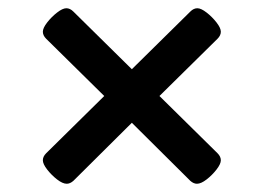

<svg xmlns="http://www.w3.org/2000/svg" viewBox="-20 -473 640 466"><path d="M142 -27Q132 -27 118.5 -37.5Q105 -48 94.5 -61.5Q84 -75 84 -84Q84 -93 92 -101L233 -240L92 -379Q84 -387 84 -396Q84 -405 94.5 -418.5Q105 -432 118.5 -442.5Q132 -453 141 -453Q150 -453 158 -445L300 -305L442 -445Q450 -453 459 -453Q468 -453 481.5 -442.5Q495 -432 505.5 -418.5Q516 -405 516 -396Q516 -387 508 -379L367 -240L508 -101Q516 -93 516 -84Q516 -75 505.5 -61.5Q495 -48 481.5 -37.5Q468 -27 458 -27Q450 -27 442 -34L300 -175L158 -34Q150 -27 142 -27Z"/></svg>

Font: Asap Expanded SemiBold
Style: Regular
Weight: 600
Width: 7
Designer: Pablo Cosgaya
Foundry: Omnibus-Type
Version: Version 3.001; ttfautohint (v1.8.4.7-5d5b)